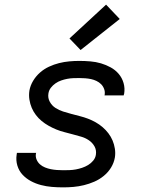

<svg xmlns="http://www.w3.org/2000/svg" viewBox="-20 -801 640 829"><path d="M253 8Q228 8 204 6Q180 4 157 -2Q134 -8 113.5 -19Q93 -30 77.5 -46.5Q62 -63 55 -86Q48 -109 52 -134Q52 -135 52.5 -137Q53 -139 53 -141H136Q136 -140 135.5 -139Q135 -138 135 -137Q133 -124 138 -112Q143 -100 152.5 -91.5Q162 -83 174.5 -78Q187 -73 199.5 -70.5Q212 -68 225.5 -67Q239 -66 253 -66Q266 -66 280 -66.5Q294 -67 307.5 -69.5Q321 -72 334.5 -76.5Q348 -81 360.5 -88.5Q373 -96 382.5 -107.5Q392 -119 394 -133Q397 -153 388 -169Q379 -185 363.5 -195.5Q348 -206 330 -211Q312 -216 294 -221Q276 -226 258 -230.5Q240 -235 223 -242Q206 -249 190 -258Q174 -267 160 -278.5Q146 -290 135 -304.5Q124 -319 117 -335.5Q110 -352 107 -371Q104 -390 107 -410Q111 -432 123 -452Q135 -472 152.5 -487.5Q170 -503 191.5 -513Q213 -523 235 -528.5Q257 -534 279 -536Q301 -538 322 -538Q346 -538 370 -536Q394 -534 416 -527.5Q438 -521 458 -510Q478 -499 492.5 -482Q507 -465 513.5 -442.5Q520 -420 516 -396Q515 -395 515 -393Q515 -391 514 -389H431Q432 -390 432 -391Q432 -392 432 -393Q434 -405 429.5 -417Q425 -429 416.5 -437.5Q408 -446 396.5 -451.5Q385 -457 373 -459.5Q361 -462 348 -463Q335 -464 322 -464Q309 -464 296 -463.5Q283 -463 270 -460.5Q257 -458 244 -453.5Q231 -449 219.5 -441Q208 -433 199.5 -422Q191 -411 189 -397Q186 -378 195 -361.5Q204 -345 219.5 -335Q235 -325 252.5 -319.5Q270 -314 288.5 -309Q307 -304 325 -299.5Q343 -295 360 -288.5Q377 -282 393 -273Q409 -264 423 -252Q437 -240 448 -225.5Q459 -211 466 -194.5Q473 -178 476 -159Q479 -140 476 -121Q472 -98 459.5 -77.5Q447 -57 428 -41.5Q409 -26 387 -16.5Q365 -7 342.5 -1.5Q320 4 297.5 6Q275 8 253 8ZM328 -585 280 -635 438 -781 497 -719Z"/></svg>

Font: Iosevka Curly Extended
Style: Italic
Weight: 400
Width: 7
Italic angle: -9°
Monospace: yes
Designer: Belleve Invis
Foundry: Belleve Invis
Version: Version 11.1.0; ttfautohint (v1.8.3)